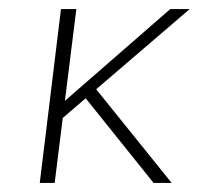

<svg xmlns="http://www.w3.org/2000/svg" viewBox="-20 -405 476 425"><path d="M112 -138 109 -169 357 -385H400ZM101 0H68L115 -385H149ZM186 -216 360 0H320L162 -197Z"/></svg>

Font: Josefin Sans Thin ExtraLight
Style: Italic
Weight: 250
Italic angle: -7°
Version: Version 2.000